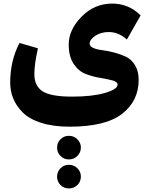

<svg xmlns="http://www.w3.org/2000/svg" viewBox="-20 -586 853 1073"><path d="M481 -342Q481 -327 501.5 -318Q522 -309 552 -305.5Q582 -302 618 -292.5Q654 -283 684 -269Q714 -255 734.5 -221.5Q755 -188 755 -140Q755 -22 662.5 50Q570 122 368 122Q277 122 210 100.5Q143 79 106.5 42Q70 5 53.5 -36.5Q37 -78 37 -124Q37 -247 89 -346L192 -316Q172 -227 172 -172Q172 -105 218.5 -75.5Q265 -46 382 -46Q496 -46 566.5 -66.5Q637 -87 637 -113Q637 -129 609 -136.5Q581 -144 541 -150.5Q501 -157 460.5 -172Q420 -187 392 -228.5Q364 -270 364 -337Q364 -420 436 -493Q508 -566 607 -566Q699 -566 766 -500L689 -365Q643 -407 588 -407Q544 -407 512.5 -386Q481 -365 481 -342ZM318 192.5Q337 173 365 173Q393 173 412.5 192.5Q432 212 432 239Q432 266 412.5 285.5Q393 305 365 305Q337 305 318 285.5Q299 266 299 239Q299 212 318 192.5ZM432 401Q432 429 412.5 448Q393 467 365 467Q337 467 318 448Q299 429 299 401Q299 374 318 354.5Q337 335 365 335Q393 335 412.5 354.5Q432 374 432 401Z"/></svg>

Font: FiraGO ExtraBold
Style: Regular
Weight: 800
Designer: bBox Type
Foundry: bBox Type GmbH
Version: Version 1.001;PS 001.001;hotconv 1.0.88;makeotf.lib2.5.64775